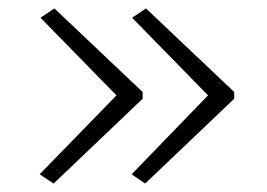

<svg xmlns="http://www.w3.org/2000/svg" viewBox="-20 -477 632 455"><path d="M318 -259 109 -457 76 -435 256 -251 74 -64 107 -42 318 -243ZM535 -259 326 -457 293 -435 473 -251 292 -64 324 -42 535 -243Z"/></svg>

Font: Exo 2 Light Expanded
Style: Regular
Weight: 300
Width: 7
Designer: Natanael Gama
Version: Version 1.001;PS 001.001;hotconv 1.0.70;makeotf.lib2.5.58329